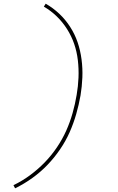

<svg xmlns="http://www.w3.org/2000/svg" viewBox="-20 -861 640 1042"><path d="M62 161 53 144Q101 121 143.5 89.5Q186 58 222.5 20.5Q259 -17 289 -61.5Q319 -106 339.5 -152Q360 -198 374 -247.5Q388 -297 396 -346Q404 -392 406 -439.5Q408 -487 402.5 -534Q397 -581 382.5 -623Q368 -665 344 -703Q320 -741 288 -772Q256 -803 218 -825L228 -841Q268 -818 301.5 -786.5Q335 -755 360.5 -715.5Q386 -676 401 -632Q416 -588 422.5 -539Q429 -490 427 -440.5Q425 -391 417 -343Q408 -292 393.5 -241.5Q379 -191 358 -143.5Q337 -96 306 -50.5Q275 -5 237.5 34Q200 73 155.5 105Q111 137 62 161Z"/></svg>

Font: Iosevka Slab Thin Extended
Style: Italic
Weight: 100
Width: 7
Italic angle: -9°
Monospace: yes
Designer: Belleve Invis
Foundry: Belleve Invis
Version: Version 11.1.0; ttfautohint (v1.8.3)